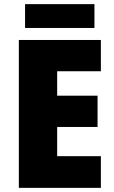

<svg xmlns="http://www.w3.org/2000/svg" viewBox="-20 -907 552 927"><path d="M467 0H71V-714H467V-563H256V-445H451V-294H256V-153H467ZM436 -887V-772H101V-887Z"/></svg>

Font: Noto Sans Bengali SemiCondensed Black
Style: Regular
Weight: 900
Width: 4
Designer: Joana Ranito - Universal Thirst; Jelle Bosma - Monotype Design Team
Foundry: Universal Thirst ehf.
Version: Version 3.000; ttfautohint (v1.8.4.7-5d5b)